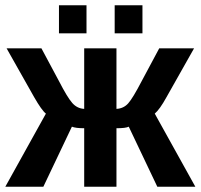

<svg xmlns="http://www.w3.org/2000/svg" viewBox="-28 -712 765 732"><path d="M293 0V-223.1Q260.7 -223.1 246.1 -229L137.2 0H-7.8L147 -278.8Q130.9 -291.5 102.1 -341.8L-2.9 -527.8H129.9L196.8 -402.8Q229 -340.3 247.6 -319.3Q266.1 -298.3 293 -296.9V-527.8H416V-296.9Q443.4 -298.3 460.9 -318.1Q478.5 -337.9 512.2 -402.8L579.1 -527.8H711.9L606.9 -341.8Q581.1 -294.9 562 -278.8L716.8 0H571.8L462.9 -229Q451.2 -223.1 416 -223.1V0ZM515.1 -585H409.2V-691.9H515.1ZM301.8 -585H196.8V-691.9H301.8Z"/></svg>

Font: Libra Sans Modern
Style: Bold
Weight: 700
Foundry: Stefan Peev, Context Ltd
Version: Version 1.000